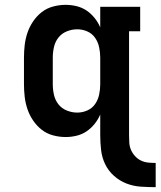

<svg xmlns="http://www.w3.org/2000/svg" viewBox="-20 -558 663 793"><path d="M623 215Q593 215 562 213Q531 211 502.5 200Q474 189 450.5 168Q427 147 414 119.5Q401 92 397.5 61.5Q394 31 394 0V-85Q385 -64 370.5 -46Q356 -28 337.5 -15.5Q319 -3 296.5 2.5Q274 8 251 8Q225 8 199 1Q173 -6 152.5 -22Q132 -38 117 -60Q102 -82 93.5 -107Q85 -132 82 -158Q79 -184 79 -210V-320Q79 -346 82 -372Q85 -398 93.5 -423Q102 -448 117 -470Q132 -492 152.5 -508Q173 -524 199 -531Q225 -538 251 -538Q274 -538 296.5 -532.5Q319 -527 337.5 -514.5Q356 -502 370.5 -484Q385 -466 394 -445V-530H559V-429H513V0Q513 16 514 31.5Q515 47 521 61Q527 75 538 87Q549 99 563 105.5Q577 112 592.5 113.5Q608 115 623 115ZM299 -93Q321 -93 341 -102Q361 -111 373 -128.5Q385 -146 389.5 -167.5Q394 -189 394 -210V-320Q394 -341 389.5 -362.5Q385 -384 373 -401.5Q361 -419 341 -428Q321 -437 299 -437Q277 -437 256 -428.5Q235 -420 221.5 -403Q208 -386 203 -364Q198 -342 198 -320V-210Q198 -188 203 -166Q208 -144 221.5 -127Q235 -110 256 -101.5Q277 -93 299 -93Z"/></svg>

Font: Iosevka Curly Slab Extended
Style: Bold
Weight: 700
Width: 7
Monospace: yes
Designer: Belleve Invis
Foundry: Belleve Invis
Version: Version 11.1.0; ttfautohint (v1.8.3)